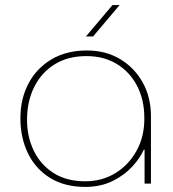

<svg xmlns="http://www.w3.org/2000/svg" viewBox="-20 -720 678 753"><path d="M314 13Q233 13 176 -22.5Q119 -58 89.5 -119Q60 -180 60 -256Q60 -332 91.5 -392Q123 -452 181.5 -487Q240 -522 321 -522Q395 -522 451.5 -488Q508 -454 540 -396Q572 -338 572 -264V0H547V-133H544Q530 -101 499 -67Q468 -33 421.5 -10Q375 13 314 13ZM314 -9Q380 -9 432.5 -41Q485 -73 516 -129.5Q547 -186 546 -258Q546 -328 518 -382.5Q490 -437 439 -468.5Q388 -500 319 -500Q246 -500 194 -467.5Q142 -435 114 -378.5Q86 -322 86 -250Q86 -184 112.5 -129Q139 -74 190 -41.5Q241 -9 314 -9ZM317 -577 421 -700H449L345 -577Z"/></svg>

Font: MuseoModerno SemiBold Thin
Style: Regular
Weight: 250
Version: Version 1.001